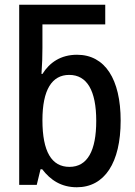

<svg xmlns="http://www.w3.org/2000/svg" viewBox="-20 -780 570 810"><path d="M304 10C421 10 489 -93 489 -271C489 -446 423 -549 305 -549C236 -549 189 -516 159 -468H155C158 -508 159 -545 159 -578V-677H424V-760H159H61V0H135L151 -66H158C193 -20 239 10 304 10ZM273 -76C198 -76 159 -140 159 -273C159 -401 199 -464 272 -464C347 -464 386 -398 386 -270C386 -144 349 -76 273 -76Z"/></svg>

Font: Noto Sans Mono Condensed Medium
Style: Regular
Weight: 500
Width: 3
Designer: Monotype Design Team
Foundry: Monotype Imaging Inc.
Version: Version 2.014